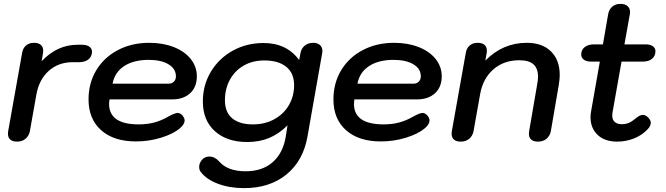

<svg xmlns="http://www.w3.org/2000/svg" viewBox="-20 -721 3440 991"><path d="M21 -31Q21 -39 22 -43L94 -447Q98 -472 114 -486Q130 -500 156 -500Q178 -500 190.5 -489.5Q203 -479 203 -459Q203 -451 202 -447L195 -405Q275 -490 380 -490H403Q428 -490 441.5 -480Q455 -470 455 -453Q455 -448 454 -445Q450 -423 432.5 -411.5Q415 -400 387 -400H355Q282 -400 232 -355.5Q182 -311 168 -234L134 -43Q129 -19 111.5 -4.5Q94 10 68 10Q45 10 33 -0.5Q21 -11 21 -31Z M437 -208Q437 -292 477 -358.5Q517 -425 588.5 -462.5Q660 -500 750 -500Q821 -500 877 -478Q933 -456 964.5 -416.5Q996 -377 996 -327Q996 -272 961.5 -240Q927 -208 869 -208H545Q543 -192 543 -185Q543 -79 696 -79Q739 -79 775.5 -88.5Q812 -98 850 -120Q883 -138 897 -138Q910 -138 922 -125Q933 -111 933 -99Q933 -80 909 -59Q873 -29 810.5 -10Q748 9 682 9Q567 9 502 -49Q437 -107 437 -208ZM849 -289Q867 -289 877.5 -299.5Q888 -310 888 -327Q888 -366 850 -389Q812 -412 747 -412Q670 -412 621 -380Q572 -348 561 -289Z M1016 166Q1008 157 1008 140Q1008 121 1022.5 104Q1037 87 1061 87Q1088 87 1111 112Q1154 163 1248 163Q1334 163 1387.5 116Q1441 69 1455 -16L1464 -74Q1420 -30 1369.5 -9Q1319 12 1256 12Q1151 12 1089 -44Q1027 -100 1027 -197Q1027 -282 1068.5 -351Q1110 -420 1181.5 -459.5Q1253 -499 1340 -499Q1460 -499 1524 -411L1531 -447Q1535 -471 1553 -485.5Q1571 -500 1596 -500Q1619 -500 1631.5 -488.5Q1644 -477 1644 -458Q1644 -451 1643 -447L1567 -16Q1545 109 1458.5 179.5Q1372 250 1240 250Q1165 250 1105 227.5Q1045 205 1016 166ZM1498 -281Q1498 -344 1457 -376.5Q1416 -409 1345 -409Q1283 -409 1237 -382Q1191 -355 1166 -308.5Q1141 -262 1141 -204Q1141 -141 1179 -110Q1217 -79 1285 -79Q1348 -79 1396.5 -106Q1445 -133 1471.5 -179Q1498 -225 1498 -281Z M1701 -208Q1701 -292 1741 -358.5Q1781 -425 1852.5 -462.5Q1924 -500 2014 -500Q2085 -500 2141 -478Q2197 -456 2228.5 -416.5Q2260 -377 2260 -327Q2260 -272 2225.5 -240Q2191 -208 2133 -208H1809Q1807 -192 1807 -185Q1807 -79 1960 -79Q2003 -79 2039.5 -88.5Q2076 -98 2114 -120Q2147 -138 2161 -138Q2174 -138 2186 -125Q2197 -111 2197 -99Q2197 -80 2173 -59Q2137 -29 2074.5 -10Q2012 9 1946 9Q1831 9 1766 -49Q1701 -107 1701 -208ZM2113 -289Q2131 -289 2141.5 -299.5Q2152 -310 2152 -327Q2152 -366 2114 -389Q2076 -412 2011 -412Q1934 -412 1885 -380Q1836 -348 1825 -289Z M2311 -31Q2311 -39 2312 -43L2384 -447Q2388 -472 2404 -486Q2420 -500 2446 -500Q2468 -500 2480.5 -489.5Q2493 -479 2493 -459Q2493 -451 2492 -447L2485 -408Q2575 -500 2699 -500Q2779 -500 2824 -455.5Q2869 -411 2869 -334Q2869 -312 2864 -282L2823 -43Q2818 -19 2800.5 -4.5Q2783 10 2756 10Q2734 10 2722 -0.5Q2710 -11 2710 -30Q2710 -38 2711 -43L2752 -282Q2757 -309 2757 -325Q2757 -368 2733.5 -389Q2710 -410 2660 -410Q2580 -410 2526 -362.5Q2472 -315 2458 -234L2424 -43Q2419 -19 2401.5 -4.5Q2384 10 2358 10Q2335 10 2323 -0.5Q2311 -11 2311 -31Z M3141 -138Q3140 -133 3140 -125Q3140 -103 3153 -91.5Q3166 -80 3189 -80Q3209 -80 3225 -86.5Q3241 -93 3260 -109Q3282 -128 3298 -128Q3312 -128 3325.5 -114.5Q3339 -101 3339 -87Q3339 -71 3323 -54Q3294 -23 3252.5 -6.5Q3211 10 3165 10Q3102 10 3065 -24.5Q3028 -59 3028 -116Q3028 -131 3031 -147L3076 -403H3031Q3007 -403 2993.5 -413Q2980 -423 2980 -440Q2980 -464 2998 -478Q3016 -492 3046 -492H3092L3119 -648Q3124 -673 3140.5 -687Q3157 -701 3183 -701Q3206 -701 3219 -689.5Q3232 -678 3232 -659Q3232 -652 3231 -648L3203 -492H3313Q3336 -492 3349.5 -482.5Q3363 -473 3363 -457Q3363 -432 3345.5 -417.5Q3328 -403 3297 -403H3188Z"/></svg>

Font: Kodchasan SemiBold
Style: Italic
Weight: 600
Italic angle: -10°
Version: Version 1.000; ttfautohint (v1.6)